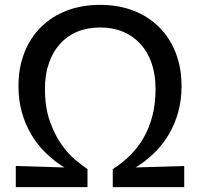

<svg xmlns="http://www.w3.org/2000/svg" viewBox="-20 -770 824 790"><path d="M45 -87 245 -81Q204 -106 169 -140Q134 -174 109 -216Q84 -258 70 -308Q56 -358 56 -415Q56 -491 80 -552.5Q104 -614 148 -658Q192 -702 254 -726Q316 -750 392 -750Q468 -750 529.5 -726Q591 -702 635 -658Q679 -614 703 -552.5Q727 -491 727 -415Q727 -358 713 -308Q699 -258 674 -216Q649 -174 614 -140Q579 -106 538 -81L738 -87V0H444V-74Q483 -99 515 -130.5Q547 -162 570.5 -202.5Q594 -243 607 -293Q620 -343 620 -405Q620 -463 604 -509.5Q588 -556 558 -589Q528 -622 486 -639.5Q444 -657 392 -657Q340 -657 298 -639.5Q256 -622 226.5 -589Q197 -556 181 -509.5Q165 -463 165 -405Q165 -328 185 -271.5Q205 -215 233 -175.5Q261 -136 291 -111.5Q321 -87 340 -74V0H45Z"/></svg>

Font: Encode Sans Normal
Style: Medium
Weight: 500
Designer: Pablo Impallari, Andres Torresi
Foundry: Pablo Impallari, Andres Torresi
Version: Version 1.000; ttfautohint (v1.00) -l 8 -r 50 -G 200 -x 14 -